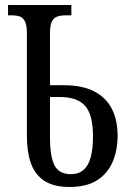

<svg xmlns="http://www.w3.org/2000/svg" viewBox="-20 -734 523 764"><path d="M257 10Q194 10 156.5 -14.5Q119 -39 103 -84.5Q87 -130 87 -192V-601Q87 -633 79.5 -648.5Q72 -664 58.5 -668.5Q45 -673 26 -673H12V-714H264V-673H242Q223 -673 209 -668.5Q195 -664 187 -649.5Q179 -635 179 -605V-395H232Q308 -395 355.5 -370Q403 -345 425.5 -300Q448 -255 448 -195Q448 -136 428 -89.5Q408 -43 366 -16.5Q324 10 257 10ZM262 -41Q293 -41 312.5 -58Q332 -75 341 -108.5Q350 -142 350 -192Q350 -278 318.5 -313Q287 -348 218 -348H179V-186Q179 -111 197 -76Q215 -41 262 -41Z"/></svg>

Font: Noto Serif ExtraCondensed
Style: Regular
Weight: 400
Width: 2
Designer: Monotype Design Team
Foundry: Monotype Imaging Inc.
Version: Version 2.013